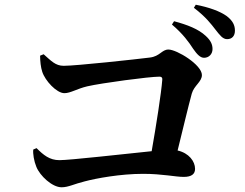

<svg xmlns="http://www.w3.org/2000/svg" viewBox="-20 -839 1040 814"><path d="M799 -632C815 -609 829 -594 845 -594C866 -594 881 -610 881 -631C881 -650 874 -667 852 -687C821 -716 774 -734 718 -749L709 -735C756 -695 781 -660 799 -632ZM893 -714C912 -690 924 -673 943 -673C964 -673 976 -687 976 -709C976 -732 967 -751 941 -771C913 -791 867 -808 810 -819L802 -806C854 -766 875 -737 893 -714ZM121 -205C119 -188 124 -156 134 -132C149 -94 201 -45 241 -45C270 -45 294 -59 339 -70C388 -83 490 -102 587 -102C669 -102 723 -89 759 -89C792 -89 807 -101 807 -123C807 -155 781 -190 733 -201C756 -294 778 -387 793 -442C803 -477 836 -492 836 -521C836 -564 730 -629 694 -629C666 -629 658 -600 615 -595C560 -588 303 -560 250 -560C215 -560 197 -581 165 -609L150 -603C150 -580 153 -553 159 -535C171 -497 220 -444 253 -444C279 -444 307 -463 350 -473C411 -487 612 -514 656 -514C665 -514 669 -510 668 -501C664 -446 642 -306 623 -198C504 -186 277 -160 232 -160C190 -160 164 -182 135 -211Z"/></svg>

Font: Noto Serif CJK TC
Style: Bold
Weight: 700
Designer: Ryoko NISHIZUKA 西塚涼子 (kana & ideographs); Frank Grießhammer (Latin, Greek & Cyrillic); Wenlong ZHANG 张文龙 (bopomofo); San
Foundry: Adobe
Version: Version 2.001;hotconv 1.1.0;makeotfexe 2.6.0